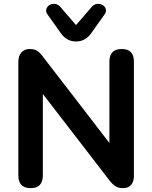

<svg xmlns="http://www.w3.org/2000/svg" viewBox="-20 -967 789 995"><path d="M374 -752Q326 -752 296 -794L227 -891Q216 -906 220 -919.5Q224 -933 236 -940.5Q248 -948 263.5 -947Q279 -946 292 -932L374 -837L456 -932Q469 -946 484.5 -947Q500 -948 512.5 -940.5Q525 -933 528.5 -919.5Q532 -906 521 -891L452 -794Q422 -752 374 -752ZM139 8Q75 8 75 -58V-644Q75 -678 91 -695.5Q107 -713 134 -713Q158 -713 172 -704Q186 -695 202 -674L547 -226V-648Q547 -713 611 -713Q674 -713 674 -648V-55Q674 -26 659.5 -9Q645 8 619 8Q594 8 579.5 -1Q565 -10 548 -31L202 -480V-58Q202 8 139 8Z"/></svg>

Font: Chiron GoRound TC SB
Style: Regular
Weight: 500
Designer: Ryoko NISHIZUKA 西塚涼子 (kana, bopomofo & ideographs); Paul D. Hunt (Latin, Greek & Cyrillic); Sandoll Communications 산돌커뮤니
Foundry: Adobe
Version: Version 1.000;hotconv 1.1.1;makeotfexe 2.6.0